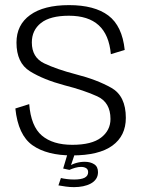

<svg xmlns="http://www.w3.org/2000/svg" viewBox="-20 -618 578 769"><path d="M268.5 4.5Q376.5 4.5 430.2 -34.8Q484 -74 484 -146Q484 -233.5 426 -266.2Q368 -299 283.5 -320.5Q207 -340.5 157.2 -364.2Q107.5 -388 107.5 -448Q107.5 -497 144.2 -526Q181 -555 256 -555Q333.5 -555 375.2 -517Q417 -479 424 -401L479.5 -418Q469.5 -514 414 -555.8Q358.5 -597.5 256.5 -597.5Q155.5 -597.5 100.8 -558Q46 -518.5 46 -447.5Q46 -366 100 -332.5Q154 -299 238 -276.5Q316.5 -256.5 369.5 -232.2Q422.5 -208 422.5 -141.5Q422.5 -96 385 -67Q347.5 -38 269.5 -38Q191.5 -38 147.8 -75Q104 -112 97 -201L41.5 -183.5Q52.5 -77 110.2 -36.2Q168 4.5 268.5 4.5ZM276.5 131.5Q295.5 131.5 312.8 128Q330 124.5 343.5 117.2Q357 110 364.8 98.5Q372.5 87 372.5 71.5Q372.5 49.5 357.2 39.8Q342 30 319.5 30Q301.5 30 284.5 35Q267.5 40 259 47L258 62.5Q269 57.5 281.2 54Q293.5 50.5 304.5 50.5Q317 50.5 325 55.5Q333 60.5 333 71.5Q333 86.5 319 93.8Q305 101 277 101Q261.5 101 247.8 99.2Q234 97.5 224 95L214 124.5Q227.5 127 243.5 129.2Q259.5 131.5 276.5 131.5ZM258 62.5 279 0H250L233 57Z"/></svg>

Font: Anybody UltraCondensed Thin Light
Style: Regular
Weight: 300
Version: Version 1.111